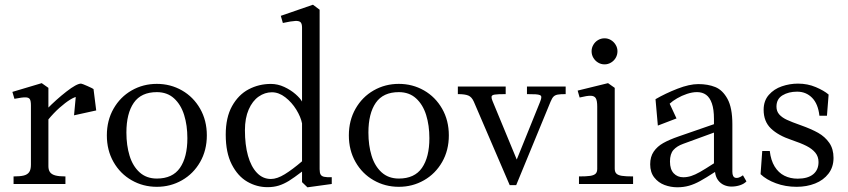

<svg xmlns="http://www.w3.org/2000/svg" viewBox="-20 -780 3594 814"><path d="M111.1 -81.8V-333Q111.1 -351.8 106.7 -359.2Q102.2 -366.8 88.8 -367.2Q75.4 -367.8 41.2 -361.1L32.5 -390.4L156.9 -427.5L185.2 -407.5V-75.4Q185.2 -59.6 192 -50.1Q198.8 -40.6 214.2 -36.3Q229.8 -32 257.4 -32V0H37.5V-32Q65.5 -32 80.9 -35.9Q96.4 -39.8 103.8 -50.4Q111.1 -61 111.1 -81.8ZM323.5 -425.5Q327.4 -425.5 350.3 -415.4Q373.2 -405.2 376.5 -402.4L306.6 -369.5Q297 -369.5 277.2 -357.4Q257.4 -345.2 232.5 -323.2Q207.6 -301.1 183.9 -272.2L179.4 -318.2Q217.9 -357.6 261.4 -391.6Q305 -425.5 323.5 -425.5ZM302.2 -380.1 376.5 -402.4 387.9 -311.8 293.9 -291.1Z M433 -206Q433 -269.2 461.3 -319Q489.6 -368.8 538.1 -396.6Q586.6 -424.4 644.9 -424.4Q703 -424.4 751.6 -396.6Q800.1 -368.8 828.5 -319Q856.9 -269.2 856.9 -206Q856.9 -142.9 828.5 -93.2Q800.1 -43.5 751.6 -15.8Q703 12 644.9 12Q586.6 12 538.1 -15.8Q489.6 -43.5 461.3 -93.2Q433 -142.9 433 -206ZM774.4 -194.1Q774.4 -248.4 760.7 -292.4Q747 -336.4 718 -362.9Q689 -389.4 644.9 -389.4Q578.5 -389.4 547.2 -344.2Q515.9 -299 515.9 -217.9Q515.9 -163.5 529.4 -119.6Q542.9 -75.6 571.9 -49.3Q601 -23 644.9 -23Q711.5 -23 742.9 -68.2Q774.4 -113.5 774.4 -194.1Z M937 -209Q937 -282 963.9 -330.3Q990.9 -378.6 1034.3 -401.4Q1077.8 -424.2 1128.4 -424.2Q1157.6 -424.2 1185.1 -411.4Q1212.6 -398.6 1232.7 -381Q1252.8 -363.4 1260.5 -349.5V-663.1Q1260.5 -678.9 1254.6 -685.4Q1248.6 -691.9 1232.3 -691.2Q1216 -690.6 1179.2 -682.6L1170.5 -712.9L1306.8 -760L1335.1 -738.8V-62.8Q1335.1 -47.2 1339.3 -40.1Q1343.5 -32.9 1353.8 -30.5Q1364.1 -28.1 1386.5 -28.8V0L1283.4 14.2L1260.5 -7.8V-52.6Q1226.2 -26.4 1204.8 -13.1Q1183.2 0.1 1161.9 6.8Q1140.5 13.5 1114 13.5Q1068.4 13.5 1028.2 -9.8Q988 -33.1 962.5 -83Q937 -132.9 937 -209ZM1260.5 -96.1V-256.8Q1255.2 -284.2 1236.2 -315.2Q1217.1 -346.1 1189.7 -367.4Q1162.2 -388.8 1132.6 -388.8Q1102.8 -388.8 1076.6 -370.5Q1050.4 -352.2 1034.4 -315.8Q1018.4 -279.4 1018.4 -227.9Q1018.4 -166 1031.4 -119.6Q1044.5 -73.2 1069.4 -47.2Q1094.2 -21.2 1128.6 -21.2Q1154.8 -21.2 1187.4 -41.4Q1220.1 -61.5 1260.5 -96.1Z M1459 -206Q1459 -269.2 1487.3 -319Q1515.6 -368.8 1564.1 -396.6Q1612.6 -424.4 1670.9 -424.4Q1729 -424.4 1777.6 -396.6Q1826.1 -368.8 1854.5 -319Q1882.9 -269.2 1882.9 -206Q1882.9 -142.9 1854.5 -93.2Q1826.1 -43.5 1777.6 -15.8Q1729 12 1670.9 12Q1612.6 12 1564.1 -15.8Q1515.6 -43.5 1487.3 -93.2Q1459 -142.9 1459 -206ZM1800.4 -194.1Q1800.4 -248.4 1786.7 -292.4Q1773 -336.4 1744 -362.9Q1715 -389.4 1670.9 -389.4Q1604.5 -389.4 1573.2 -344.2Q1541.9 -299 1541.9 -217.9Q1541.9 -163.5 1555.4 -119.6Q1568.9 -75.6 1597.9 -49.3Q1627 -23 1670.9 -23Q1737.5 -23 1768.9 -68.2Q1800.4 -113.5 1800.4 -194.1Z M1921.1 -381V-413H2123.9V-381Q2089.2 -381 2076.6 -378.9Q2063.9 -376.8 2063.9 -369.1Q2063.9 -365 2064.9 -360.8Q2066 -356.5 2068.5 -350.8L2170.8 -103.6L2269.4 -347.4Q2271.8 -352.8 2273.3 -358.4Q2274.9 -364.1 2274.9 -368.5Q2274.9 -374.4 2268.9 -376.9Q2263 -379.4 2250.8 -380.2Q2238.5 -381 2214.1 -381V-413H2378.2V-381Q2355.5 -381 2344.6 -379Q2333.6 -377 2327.1 -370.8Q2320.6 -364.5 2314.2 -349L2168.4 5H2141L1988.8 -349Q1980 -368.9 1965.6 -374.9Q1951.2 -381 1921.1 -381Z M2512 -63.9V-327.9Q2512 -352.9 2506.1 -363.2Q2500.2 -373.5 2484.8 -374Q2469.4 -374.5 2437.4 -366.6L2429 -395.9L2557.8 -427.5L2586.2 -407.5V-65.4Q2586.2 -51.2 2593.1 -44.2Q2600 -37.2 2616.1 -34.6Q2632.1 -32 2664 -32V0H2434.6V-32Q2466.5 -32 2482.4 -34.4Q2498.2 -36.9 2505.1 -43.6Q2512 -50.4 2512 -63.9ZM2488.1 -562.8Q2488.1 -577.4 2495.6 -590.1Q2503.1 -602.9 2515.6 -610.2Q2528.1 -617.6 2543.1 -617.6Q2557.8 -617.6 2570.2 -610.1Q2582.8 -602.5 2590.2 -589.9Q2597.8 -577.4 2597.8 -562.8Q2597.8 -547.5 2590.4 -534.9Q2583.1 -522.2 2570.4 -514.7Q2557.8 -507.1 2543.1 -507.1Q2528.1 -507.1 2515.6 -514.7Q2503.1 -522.2 2495.6 -534.9Q2488.1 -547.5 2488.1 -562.8Z M2736.5 -83.6Q2736.5 -115.4 2751.5 -137.3Q2766.5 -159.2 2791.9 -173.5Q2817.2 -187.8 2857 -201.6L3006.9 -253.5V-276Q3006.9 -316.4 2998.1 -341.5Q2989.4 -366.6 2973.5 -378.1Q2957.6 -389.5 2935.1 -389.5Q2915.1 -389.5 2892.6 -382Q2870.1 -374.5 2850.8 -363.2Q2831.5 -352 2819.1 -340.4L2848.1 -277.9L2769 -247.6L2759.1 -359.5Q2801.2 -384 2852 -403.8Q2902.8 -423.5 2940.5 -423.5Q2981.4 -423.5 3012.6 -410.9Q3043.8 -398.2 3064.3 -360.7Q3084.9 -323.1 3084.9 -253V-51.8Q3084.9 -29.8 3097.7 -26.2Q3110.5 -22.8 3129.8 -36.8L3144.6 -11Q3134.8 -0.5 3117.6 5.2Q3100.4 11 3080.9 11Q3064.4 11 3049.5 4.4Q3034.6 -2.2 3024.2 -16.2Q3013.9 -30.1 3011.4 -51Q2972 -25.5 2948.1 -12.4Q2924.2 0.8 2901.2 7.4Q2878.2 14 2851.4 14Q2823.5 14 2797.2 4.2Q2771 -5.6 2753.8 -27.6Q2736.5 -49.5 2736.5 -83.6ZM3006.9 -87.6V-217.9L2876.4 -170.2Q2849.4 -160.5 2834.9 -143.9Q2820.4 -127.4 2820.4 -95.1Q2820.4 -61.9 2836.3 -45.2Q2852.2 -28.5 2876.8 -28.5Q2893.6 -28.5 2910.2 -33.8Q2926.8 -39.1 2947.8 -51Q2968.8 -62.9 3006.9 -87.6Z M3204.5 -41.6 3211.6 -139.9H3243.5Q3248 -100.4 3264.2 -74Q3280.4 -47.6 3305.4 -35.1Q3330.4 -22.5 3361.8 -22.5Q3404.2 -22.5 3427.2 -40.9Q3450.2 -59.4 3450.2 -93Q3450.2 -116.1 3436.7 -132.6Q3423.1 -149.1 3399.1 -161.3Q3375 -173.5 3335.6 -186.8Q3279.6 -205.5 3248.6 -235.1Q3217.5 -264.8 3217.5 -314.4Q3217.5 -352.9 3239.6 -377.8Q3261.6 -402.8 3294.9 -414.1Q3328.2 -425.5 3363.1 -425.5Q3403.8 -425.5 3438.6 -410.7Q3473.5 -395.9 3493 -379.1L3485.9 -289.2H3454Q3448.4 -339.8 3422.8 -365.6Q3397.2 -391.4 3359.4 -391.4Q3323.1 -391.4 3297.5 -375.9Q3271.9 -360.4 3271.9 -328Q3271.9 -308.2 3283.7 -294.9Q3295.5 -281.6 3316 -272.1Q3336.5 -262.5 3375 -249Q3419.5 -233.2 3448.7 -216.8Q3477.9 -200.2 3495.8 -174.4Q3513.8 -148.5 3513.8 -110.6Q3513.8 -71.8 3492.5 -43.9Q3471.2 -16.1 3435.8 -2.1Q3400.2 12 3357.5 12Q3310 12 3269.4 -3.1Q3228.8 -18.1 3204.5 -41.6Z"/></svg>

Font: Didactic
Style: Regular
Weight: 400
Designer: Tyler Finck
Foundry: Etcetera Type Co
Version: Version 3.007;FEAKit 1.0